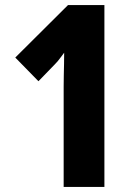

<svg xmlns="http://www.w3.org/2000/svg" viewBox="-20 -734 535 754"><path d="M390 0H230V-394Q230 -414 230.5 -437Q231 -460 231.5 -483.5Q232 -507 232 -527Q224 -517 215.5 -505Q207 -493 195 -481L131 -415L40 -508L247 -714H390Z"/></svg>

Font: Noto Sans Display Condensed ExtraBold
Style: Regular
Weight: 800
Width: 3
Designer: Monotype Design Team
Foundry: Monotype Imaging Inc.
Version: Version 2.003